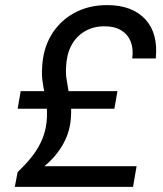

<svg xmlns="http://www.w3.org/2000/svg" viewBox="-20 -732 638 752"><path d="M38 0 49 -58Q83 -90 108 -122.5Q133 -155 147.5 -192Q162 -229 164 -274Q165 -298 162 -321Q159 -344 154.5 -367Q150 -390 146.5 -414.5Q143 -439 145 -467Q148 -540 181 -595Q214 -650 270.5 -681Q327 -712 399 -712Q450 -712 487.5 -697.5Q525 -683 550 -655.5Q575 -628 585 -589.5Q595 -551 590 -503H498Q503 -541 492 -569Q481 -597 455 -613Q429 -629 390 -629Q345 -629 311.5 -609Q278 -589 259.5 -554Q241 -519 239 -472Q237 -447 240.5 -423Q244 -399 248.5 -375Q253 -351 256.5 -327Q260 -303 258 -278Q256 -220 228.5 -170Q201 -120 154 -81H515L501 0ZM49 -306 61 -375H440L428 -306Z"/></svg>

Font: DM Sans 28pt Medium
Style: Italic
Weight: 500
Italic angle: -10°
Version: Version 4.004;gftools[0.9.30]